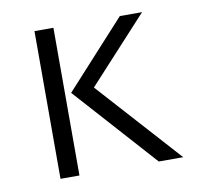

<svg xmlns="http://www.w3.org/2000/svg" viewBox="-55 -463 534 520"><g transform="rotate(-10 212.0 -203.0)"><path d="M341.7 0 140.3 -224.3 306.2 -406.2H367.4L203.5 -227.8L409 0ZM71.5 0V-406.2H123.6V0Z"/></g></svg>

Font: Afacad Flux Light
Style: Regular
Weight: 300
Designer: Kristian Moeller
Foundry: Dicotype
Version: Version 1.100